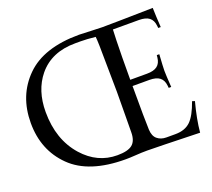

<svg xmlns="http://www.w3.org/2000/svg" viewBox="-124 -893 1167 1057"><g transform="rotate(-20 460.0 -364.5)"><path d="M435.5 -732.4Q463.9 -731.9 505.1 -729.7Q546.4 -727.5 569.8 -727.5Q629.9 -727.5 867.2 -732.4Q868.2 -685.5 872.6 -618.2H857.9L856.4 -631.8Q853 -664.6 832.8 -680.2Q812.5 -695.8 772.5 -695.8H620.6Q618.7 -664.6 618.2 -632.3Q615.7 -542 615.7 -415.5V-402.8H713.9Q753.9 -402.8 774.2 -418.5Q794.4 -434.1 797.9 -466.8L799.3 -480.5H814Q809.1 -405.8 809.1 -384.8Q809.1 -363.3 814 -288.6H799.3L797.9 -302.2Q794.4 -335 774.2 -350.6Q753.9 -366.2 713.9 -366.2H615.7Q615.7 -162.1 618.2 -109.9Q620.1 -71.3 641.1 -54.2Q662.1 -36.6 694.3 -36.6H746.6Q803.7 -36.6 836.4 -68.4Q868.2 -99.6 895 -175.8L910.2 -170.9Q884.3 -74.2 877.4 2.4Q618.2 -4.9 569.8 -4.9Q536.6 -4.9 502.4 -2.4Q468.3 0 442.9 0Q228.5 0 124 -103.5Q19.5 -206.5 19.5 -365.7Q19.5 -526.4 123.5 -629.4Q227.1 -732.4 435.5 -732.4ZM431.6 -695.3H399.9Q259.8 -695.3 184.1 -603Q117.2 -521 117.2 -395Q117.2 -232.9 208.5 -129.9Q291.5 -36.6 407.7 -36.6Q469.7 -36.6 495.8 -58.1Q522 -79.6 522 -129.9Q522 -155.3 522.9 -229.2Q523.9 -303.2 523.9 -366.2Q523.9 -420.9 520.5 -636.2Q519.5 -675.3 517.6 -689.9Q466.3 -695.3 431.6 -695.3Z"/></g></svg>

Font: Flanker
Style: Regular
Weight: 400
Designer: Flanker
Foundry: Flanker
Version: Version 2.027